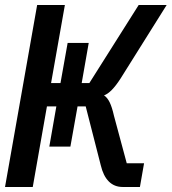

<svg xmlns="http://www.w3.org/2000/svg" viewBox="-37 -745 684 765"><path d="M150 -321 93.5 0H-17L111 -725H221.5L166.5 -414H204L232.5 -574H316.5L288.5 -414H319L515.5 -725H627L443 -431.5Q406.5 -375 377.5 -365Q391 -356 400.2 -336.8Q409.5 -317.5 417 -284L468 -94.5H537L520.5 0H452Q418.5 0 396.5 -22Q374.5 -44 364.5 -86.5L304.5 -321H272L243.5 -161H159.5L187.5 -321Z"/></svg>

Font: JuliaMono SemiBold
Style: Italic
Weight: 600
Italic angle: -9°
Monospace: yes
Designer: cormullion
Foundry: corm
Version: Version 0.056; ttfautohint (v1.8.4)